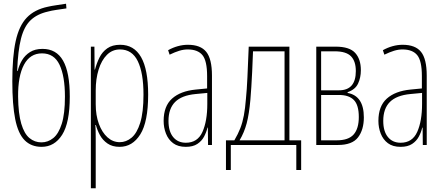

<svg xmlns="http://www.w3.org/2000/svg" viewBox="-20 -777 2376 1029"><path d="M203 10Q147 10 112 -25.5Q77 -61 61.5 -138.5Q46 -216 46 -342Q46 -474 64 -556.5Q82 -639 123.5 -682.5Q165 -726 237 -741Q254 -745 281 -749Q308 -753 334 -757L336 -732Q309 -728 282 -724Q255 -720 237 -715Q179 -702 144 -668.5Q109 -635 92.5 -570Q76 -505 72 -397H75Q82 -427 98 -454Q114 -481 141 -498Q168 -515 208 -515Q282 -515 318 -452Q354 -389 354 -259Q354 -119 313 -54.5Q272 10 203 10ZM202 -14Q237 -14 265.5 -37Q294 -60 311 -113.5Q328 -167 328 -259Q328 -369 299 -430Q270 -491 205 -491Q141 -491 108.5 -430Q76 -369 77 -259Q78 -168 94 -114Q110 -60 138 -37Q166 -14 202 -14Z M467 232V-527H486L487 -404H489Q498 -438 513 -468.5Q528 -499 555 -518Q582 -537 624 -537Q698 -537 736 -471Q774 -405 774 -270Q774 -124 732 -57Q690 10 621 10Q582 10 556 -8Q530 -26 515.5 -53Q501 -80 494 -107H491Q492 -98 492.5 -79.5Q493 -61 493 -37V232ZM622 -15Q656 -15 685 -39Q714 -63 731.5 -119Q749 -175 749 -270Q749 -386 718.5 -449Q688 -512 623 -512Q582 -512 553 -483Q524 -454 508.5 -404Q493 -354 493 -292V-219Q493 -159 510 -113Q527 -67 556 -41Q585 -15 622 -15Z M976 10Q934 10 908 -9.5Q882 -29 869.5 -61Q857 -93 857 -129Q857 -208 902 -248.5Q947 -289 1029 -297L1090 -303V-369Q1090 -451 1065 -481.5Q1040 -512 986 -512Q964 -512 941 -505Q918 -498 889 -484L881 -508Q906 -522 933 -529.5Q960 -537 987 -537Q1055 -537 1085.5 -499Q1116 -461 1116 -372V0H1095L1094 -93H1092Q1086 -68 1073.5 -44.5Q1061 -21 1037.5 -5.5Q1014 10 976 10ZM976 -12Q1039 -12 1065 -70Q1091 -128 1091 -220V-279L1028 -273Q954 -266 918.5 -230.5Q883 -195 883 -129Q883 -73 908 -42.5Q933 -12 976 -12Z M1191 134V-25H1236Q1256 -59 1268 -90Q1280 -121 1287 -158.5Q1294 -196 1298 -247Q1303 -296 1306 -362Q1309 -428 1313 -527H1531V-25H1594V134H1568V0H1217V134ZM1264 -25H1505V-502H1336Q1334 -439 1331.5 -393Q1329 -347 1327 -311.5Q1325 -276 1322 -243Q1315 -165 1302 -116Q1289 -67 1264 -25Z M1675 0V-527H1779Q1853 -527 1883.5 -493.5Q1914 -460 1914 -401Q1914 -361 1899 -329Q1884 -297 1843 -283V-279Q1930 -263 1930 -148Q1930 -82 1899 -41Q1868 0 1791 0ZM1701 -293H1797Q1887 -293 1887 -396Q1887 -449 1861 -475.5Q1835 -502 1774 -502H1701ZM1701 -25H1785Q1848 -25 1875.5 -56.5Q1903 -88 1903 -150Q1903 -214 1876.5 -241Q1850 -268 1797 -268H1701Z M2127 10Q2085 10 2059 -9.5Q2033 -29 2020.5 -61Q2008 -93 2008 -129Q2008 -208 2053 -248.5Q2098 -289 2180 -297L2241 -303V-369Q2241 -451 2216 -481.5Q2191 -512 2137 -512Q2115 -512 2092 -505Q2069 -498 2040 -484L2032 -508Q2057 -522 2084 -529.5Q2111 -537 2138 -537Q2206 -537 2236.5 -499Q2267 -461 2267 -372V0H2246L2245 -93H2243Q2237 -68 2224.5 -44.5Q2212 -21 2188.5 -5.5Q2165 10 2127 10ZM2127 -12Q2190 -12 2216 -70Q2242 -128 2242 -220V-279L2179 -273Q2105 -266 2069.5 -230.5Q2034 -195 2034 -129Q2034 -73 2059 -42.5Q2084 -12 2127 -12Z"/></svg>

Font: Noto Sans ExtraCondensed Thin
Style: Regular
Weight: 100
Width: 2
Designer: Monotype Design Team
Foundry: Monotype Imaging Inc.
Version: Version 2.013; ttfautohint (v1.8.4.7-5d5b)